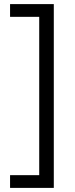

<svg xmlns="http://www.w3.org/2000/svg" viewBox="-20 -794 367 935"><path d="M242 121V-774H29V-712H171V59H29V121Z"/></svg>

Font: Arthouse Owned
Style: Regular
Weight: 400
Designer: Jeremy Tribby
Foundry: Tribby Type
Version: Version 1.000;PS 001.000;hotconv 1.0.88;makeotf.lib2.5.64775